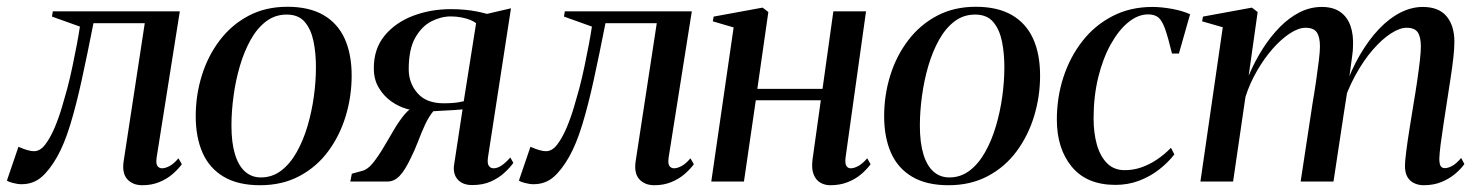

<svg xmlns="http://www.w3.org/2000/svg" viewBox="-56 -536 4364 567"><path d="M406.5 -70.5Q404 -52 409.2 -45.5Q414.5 -39 422.5 -39Q432 -39 444.5 -45.5Q457 -52 471 -68.5L481 -51Q469.5 -35.5 452.8 -21.2Q436 -7 413.8 2Q391.5 11 364.5 11Q335.5 11 319.5 -7.2Q303.5 -25.5 309.5 -62L371.5 -467.5H220Q202 -376 185.5 -300.5Q169 -225 151.5 -167.8Q134 -110.5 112.5 -72.5Q90 -33 65.8 -12.5Q41.5 8 7.5 8Q-4 8 -18.2 4.2Q-32.5 0.5 -35.5 -3L-1.5 -102.5Q2 -101 10 -97.8Q18 -94.5 27.5 -92Q37 -89.5 44.5 -89.5Q63 -89.5 78.2 -110Q93.5 -130.5 106 -160.5Q118.5 -190.5 127.5 -221.5Q136.5 -252.5 142.5 -274Q151 -306.5 158 -340Q165 -373.5 170.8 -403.8Q176.5 -434 180 -457.5L97.5 -487L100 -502.5H475Z M792.5 -516Q856.5 -516 898.8 -491.8Q941 -467.5 961.8 -422Q982.5 -376.5 982.5 -312.5Q982.5 -251.5 965 -193.5Q947.5 -135.5 913.2 -89.2Q879 -43 828.2 -16Q777.5 11 712 11Q647 11 604.8 -14Q562.5 -39 542.2 -84.8Q522 -130.5 522 -193Q522 -255 540 -313Q558 -371 593 -417Q628 -463 678.2 -489.5Q728.5 -516 792.5 -516ZM790.5 -493Q756.5 -493 730 -473Q703.5 -453 684.2 -418.5Q665 -384 652.5 -341.5Q640 -299 633.8 -253.2Q627.5 -207.5 627.5 -165Q627.5 -114.5 638 -80.2Q648.5 -46 668 -29Q687.5 -12 714.5 -12Q748 -12 774.5 -32.2Q801 -52.5 820.2 -86.8Q839.5 -121 852 -163.2Q864.5 -205.5 870.8 -250.5Q877 -295.5 877 -337.5Q877 -379 869.8 -414.2Q862.5 -449.5 844 -471.2Q825.5 -493 790.5 -493Z M1451 -71 1460 -55Q1450 -41 1433.5 -25.8Q1417 -10.5 1393.5 0Q1370 10.5 1338.5 10.5Q1311 10.5 1296.5 -5Q1282 -20.5 1284.5 -46L1310 -213Q1301 -212 1285 -211Q1269 -210 1252 -209.2Q1235 -208.5 1223.5 -207.5Q1210 -191 1199.2 -167.8Q1188.5 -144.5 1178.8 -118.8Q1169 -93 1156.5 -68Q1139.5 -32.5 1123.8 -16.2Q1108 0 1089 0H978.5L983 -23L1014 -31.5Q1030 -35.5 1045.8 -55.2Q1061.5 -75 1077 -101.2Q1092.5 -127.5 1108 -153.8Q1123.5 -180 1139.5 -199Q1155.5 -218 1172.5 -221.5L1193.5 -210Q1172.5 -207 1147.5 -213.8Q1122.5 -220.5 1100 -236.2Q1077.5 -252 1062.8 -276.5Q1048 -301 1048 -333.5Q1047.5 -391 1079.2 -430Q1111 -469 1163 -489Q1215 -509 1275.5 -509Q1297.5 -509 1316.2 -507.2Q1335 -505.5 1351.5 -502.2Q1368 -499 1382 -495L1453 -511.5L1385 -71Q1382.5 -53 1387.8 -46Q1393 -39 1401.5 -39Q1413 -39 1425.2 -47.2Q1437.5 -55.5 1451 -71ZM1313.5 -237 1350 -467.5Q1344 -472.5 1333 -477Q1322 -481.5 1307 -484.5Q1292 -487.5 1275 -487.5Q1246.5 -487.5 1218 -473Q1189.5 -458.5 1170.2 -424.5Q1151 -390.5 1151 -331.5Q1151 -290.5 1177 -260.8Q1203 -231 1254 -231Q1268 -231 1279 -231.8Q1290 -232.5 1298.5 -234Q1307 -235.5 1313.5 -237Z M1918.5 -70.5Q1916 -52 1921.2 -45.5Q1926.5 -39 1934.5 -39Q1944 -39 1956.5 -45.5Q1969 -52 1983 -68.5L1993 -51Q1981.5 -35.5 1964.8 -21.2Q1948 -7 1925.8 2Q1903.5 11 1876.5 11Q1847.5 11 1831.5 -7.2Q1815.5 -25.5 1821.5 -62L1883.5 -467.5H1732Q1714 -376 1697.5 -300.5Q1681 -225 1663.5 -167.8Q1646 -110.5 1624.5 -72.5Q1602 -33 1577.8 -12.5Q1553.5 8 1519.5 8Q1508 8 1493.8 4.2Q1479.5 0.5 1476.5 -3L1510.5 -102.5Q1514 -101 1522 -97.8Q1530 -94.5 1539.5 -92Q1549 -89.5 1556.5 -89.5Q1575 -89.5 1590.2 -110Q1605.5 -130.5 1618 -160.5Q1630.5 -190.5 1639.5 -221.5Q1648.5 -252.5 1654.5 -274Q1663 -306.5 1670 -340Q1677 -373.5 1682.8 -403.8Q1688.5 -434 1692 -457.5L1609.5 -487L1612 -502.5H1987Z M2441 -70.5Q2439 -52 2443.8 -45.5Q2448.5 -39 2456 -39Q2466 -39 2478.2 -45.5Q2490.5 -52 2505 -68.5L2515 -51Q2503.5 -35.5 2486.8 -21.2Q2470 -7 2447.2 2Q2424.5 11 2395.5 11Q2380.5 11 2367.2 3.8Q2354 -3.5 2347 -20.2Q2340 -37 2343.5 -65L2368 -240H2176L2141 0H2044.5L2110.5 -455L2049 -473L2051.5 -487L2196 -513.5L2213 -500.5L2180.5 -273.5H2373L2405 -502.5H2501.5Z M2825.5 -516Q2889.5 -516 2931.8 -491.8Q2974 -467.5 2994.8 -422Q3015.5 -376.5 3015.5 -312.5Q3015.5 -251.5 2998 -193.5Q2980.5 -135.5 2946.2 -89.2Q2912 -43 2861.2 -16Q2810.5 11 2745 11Q2680 11 2637.8 -14Q2595.5 -39 2575.2 -84.8Q2555 -130.5 2555 -193Q2555 -255 2573 -313Q2591 -371 2626 -417Q2661 -463 2711.2 -489.5Q2761.5 -516 2825.5 -516ZM2823.5 -493Q2789.5 -493 2763 -473Q2736.5 -453 2717.2 -418.5Q2698 -384 2685.5 -341.5Q2673 -299 2666.8 -253.2Q2660.5 -207.5 2660.5 -165Q2660.5 -114.5 2671 -80.2Q2681.5 -46 2701 -29Q2720.5 -12 2747.5 -12Q2781 -12 2807.5 -32.2Q2834 -52.5 2853.2 -86.8Q2872.5 -121 2885 -163.2Q2897.5 -205.5 2903.8 -250.5Q2910 -295.5 2910 -337.5Q2910 -379 2902.8 -414.2Q2895.5 -449.5 2877 -471.2Q2858.5 -493 2823.5 -493Z M3238 10Q3153.5 10 3109.2 -43.5Q3065 -97 3065 -183Q3065 -248 3084.2 -307.5Q3103.5 -367 3140 -414Q3176.5 -461 3229 -488.2Q3281.5 -515.5 3347 -515.5Q3373 -515.5 3404 -510Q3435 -504.5 3458.5 -494L3425.5 -378H3405Q3393.5 -425.5 3384.8 -450.2Q3376 -475 3365 -484.2Q3354 -493.5 3334.5 -493.5Q3304.5 -493.5 3276 -470.2Q3247.5 -447 3224.2 -405.2Q3201 -363.5 3187.2 -307.5Q3173.5 -251.5 3173.5 -186Q3173.5 -143.5 3183.2 -109Q3193 -74.5 3213.2 -54Q3233.5 -33.5 3265.5 -33.5Q3291 -33.5 3314.8 -41.8Q3338.5 -50 3360.5 -64.8Q3382.5 -79.5 3402 -99.5L3412 -80Q3393 -55.5 3366.5 -35Q3340 -14.5 3307.5 -2.2Q3275 10 3238 10Z M3658 -500.5 3631.5 -312.5Q3649 -354 3672.2 -390.8Q3695.5 -427.5 3723.2 -455.8Q3751 -484 3782.2 -499.8Q3813.5 -515.5 3847.5 -515.5Q3880.5 -515.5 3901.5 -501Q3922.5 -486.5 3932 -460Q3941.5 -433.5 3939.5 -396.5Q3939.5 -388 3937.2 -371Q3935 -354 3932 -332.2Q3929 -310.5 3925.5 -286.5L3914.5 -273Q3934 -329.5 3960.2 -374.2Q3986.5 -419 4016.5 -450.5Q4046.5 -482 4079.5 -498.8Q4112.5 -515.5 4145.5 -515.5Q4193 -515.5 4216 -487.8Q4239 -460 4239 -412.5Q4239 -393 4235.8 -364.2Q4232.5 -335.5 4227.2 -301.5Q4222 -267.5 4216.5 -232Q4211.5 -199.5 4206.5 -167Q4201.5 -134.5 4198.2 -108.5Q4195 -82.5 4194.5 -68Q4194.5 -52.5 4198.2 -46Q4202 -39.5 4211 -39.5Q4220.5 -39.5 4232.8 -46.2Q4245 -53 4259 -69.5L4268.5 -51.5Q4257.5 -36 4240.2 -21.8Q4223 -7.5 4200 1.8Q4177 11 4148 11Q4133.5 11 4120.8 5.2Q4108 -0.5 4100.5 -13Q4093 -25.5 4093 -46.5Q4093 -59 4096.8 -88.8Q4100.5 -118.5 4106.5 -155.8Q4112.5 -193 4118.5 -230Q4124.5 -265 4129.2 -297.5Q4134 -330 4137 -356.5Q4140 -383 4140 -398.5Q4140 -426.5 4131 -440.2Q4122 -454 4098 -454Q4077.5 -454 4051.5 -437.2Q4025.5 -420.5 3998.2 -389.2Q3971 -358 3946.8 -314Q3922.5 -270 3906 -216L3925.5 -287.5Q3923.5 -273 3921.5 -258.8Q3919.5 -244.5 3917 -230.2Q3914.5 -216 3912.5 -201.5L3882 0H3785L3820 -230Q3826 -265 3830.8 -298.2Q3835.5 -331.5 3838.8 -358Q3842 -384.5 3842 -398.5Q3842 -426.5 3832.8 -440.2Q3823.5 -454 3799.5 -454Q3778.5 -454 3753 -437.2Q3727.5 -420.5 3702.2 -391.8Q3677 -363 3655.8 -326.2Q3634.5 -289.5 3622 -250L3585.5 0H3489L3555 -455.5L3494 -473L3496.5 -487L3641 -513.5Z"/></svg>

Font: Merriweather 144pt
Style: Italic
Weight: 400
Italic angle: -7.8°
Version: Version 2.101